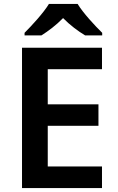

<svg xmlns="http://www.w3.org/2000/svg" viewBox="-20 -957 599 977"><path d="M375 -937H229C202 -892 142 -827 105 -790V-777H191C226 -799 266 -829 301 -865C336 -829 378 -798 413 -777H500V-790C463 -826 402 -892 375 -937ZM499 0V-110H223V-317H481V-426H223V-605H499V-714H92V0Z"/></svg>

Font: Noto Sans Balinese SemiBold
Style: Regular
Weight: 600
Designer: Aditya Bayu, David Williams
Foundry: David Williams
Version: Version 2.005